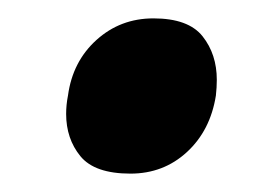

<svg xmlns="http://www.w3.org/2000/svg" viewBox="-20 -178 287 209"><path d="M122 11Q83 11 67.5 -8Q52 -27 52 -54Q52 -64 54 -74Q59 -111 85 -134.5Q111 -158 147 -158Q185 -158 200.5 -138.5Q216 -119 216 -91Q216 -83 215 -74Q209 -36 183.5 -12.5Q158 11 122 11Z"/></svg>

Font: Lexend SemBd
Style: Italic
Weight: 600
Italic angle: -8.13011°
Designer: Bonnie Shaver-Troup, Thomas Jockin
Foundry: Lexend
Version: Version 1.007